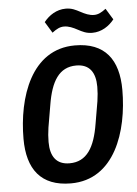

<svg xmlns="http://www.w3.org/2000/svg" viewBox="-61 -953 721 1011"><g transform="rotate(-5 300.0 -447.5)"><path d="M273 12C504 12 585 -236 585 -455C585 -615 515 -710 356 -710C125 -710 44 -462 44 -243C44 -83 114 12 273 12ZM275 -94C205 -94 174 -139 174 -215C174 -240 176 -264 180 -291L200 -408C220 -532 263 -604 354 -604C424 -604 455 -559 455 -483C455 -458 453 -434 449 -407L429 -290C409 -166 366 -94 275 -94ZM454 -768C503 -768 543 -795 570 -829L534 -888C510 -870 493 -861 471 -861C447 -861 424 -871 400 -884C377 -896 357 -907 325 -907C276 -907 236 -880 209 -846L245 -787C269 -805 286 -814 308 -814C332 -814 355 -804 379 -791C402 -779 422 -768 454 -768Z"/></g></svg>

Font: IBM Plex Mono SmBld
Style: Italic
Weight: 600
Italic angle: -9.5°
Monospace: yes
Designer: Mike Abbink, Paul van der Laan, Pieter van Rosmalen
Foundry: Bold Monday
Version: Version 2.004